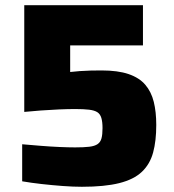

<svg xmlns="http://www.w3.org/2000/svg" viewBox="-20 -708 667 736"><path d="M294 8Q261 8 220.5 5Q180 2 140 -2.5Q100 -7 65 -13V-155Q99 -152 136.5 -149Q174 -146 208.5 -144.5Q243 -143 268 -143Q302 -143 322.5 -145.5Q343 -148 354 -155.5Q365 -163 369 -177.5Q373 -192 373 -217Q373 -241 368.5 -256Q364 -271 353 -278Q342 -285 321.5 -287.5Q301 -290 268 -290Q240 -290 205.5 -288.5Q171 -287 137 -284.5Q103 -282 73 -279V-688H528V-534H249V-432Q266 -434 286 -435.5Q306 -437 327.5 -437.5Q349 -438 369 -438Q432 -438 473 -424Q514 -410 537 -383Q560 -356 569.5 -317.5Q579 -279 579 -229Q579 -168 567 -123.5Q555 -79 524 -49.5Q493 -20 437 -6Q381 8 294 8Z"/></svg>

Font: Saira Thin ExtraBold
Style: Regular
Weight: 800
Version: Version 1.101